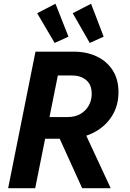

<svg xmlns="http://www.w3.org/2000/svg" viewBox="-20 -992 686 1012"><path d="M178.7 -260.7 201.2 -375H336.9Q375.5 -375 403.8 -391.4Q432.1 -407.7 447.8 -435.5Q463.4 -463.4 463.4 -497.1Q463.4 -546.4 433.6 -570.3Q403.8 -594.2 360.8 -594.2H237.8L264.2 -719.7H368.7Q436.5 -719.7 489.7 -694.6Q543 -669.4 573.7 -621.8Q604.5 -574.2 604.5 -506.3Q604.5 -433.6 568.8 -378.2Q533.2 -322.8 470.9 -291.7Q408.7 -260.7 328.6 -260.7ZM22.9 0 167 -719.7H310.1L165.5 0ZM413.1 0 285.6 -280.8 397 -357.9 563.5 0ZM268.1 -765.6 175.8 -922.4 272.5 -972.2 340.8 -798.8ZM453.1 -765.6 363.3 -922.4 460 -972.2 526.4 -798.8Z"/></svg>

Font: Reddit Sans
Style: Bold Italic
Weight: 700
Italic angle: -11.25°
Designer: Stephen Hutchings
Version: Version 1.013